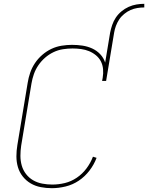

<svg xmlns="http://www.w3.org/2000/svg" viewBox="-20 -978 776 1006"><path d="M557 -807Q561 -827 568 -847.5Q575 -868 587 -886Q599 -904 616.5 -918.5Q634 -933 654 -942Q674 -951 695 -954.5Q716 -958 736 -958V-939Q718 -939 699.5 -936Q681 -933 664 -925.5Q647 -918 631 -905Q615 -892 604.5 -876Q594 -860 587.5 -842.5Q581 -825 578 -807ZM252 8Q222 8 193.5 2.5Q165 -3 141 -17Q117 -31 99.5 -53Q82 -75 74 -102Q66 -129 66 -158.5Q66 -188 71 -218L125 -544Q129 -570 138 -596.5Q147 -623 163 -647Q179 -671 201.5 -690.5Q224 -710 249.5 -722Q275 -734 303 -738.5Q331 -743 357 -743Q385 -743 412 -739Q439 -735 463 -724Q487 -713 505 -694Q523 -675 531 -650L557 -807H578L536 -554H515L518 -570Q522 -593 520 -615.5Q518 -638 508.5 -656.5Q499 -675 482.5 -688.5Q466 -702 446.5 -710Q427 -718 405 -721Q383 -724 360 -724Q335 -724 309.5 -720Q284 -716 260 -704.5Q236 -693 216 -675.5Q196 -658 181 -636Q166 -614 157.5 -589.5Q149 -565 145 -541L91 -215Q87 -188 87 -161.5Q87 -135 94 -110.5Q101 -86 116.5 -66Q132 -46 153.5 -33.5Q175 -21 201 -16Q227 -11 254 -11Q287 -11 320 -19Q353 -27 382.5 -47Q412 -67 433.5 -96Q455 -125 467 -157L486 -151Q473 -116 449 -84.5Q425 -53 393 -31.5Q361 -10 324 -1Q287 8 252 8Z"/></svg>

Font: Iosevka Thin Extended
Style: Italic
Weight: 100
Width: 7
Italic angle: -9°
Monospace: yes
Designer: Belleve Invis
Foundry: Belleve Invis
Version: Version 32.5.0; ttfautohint (v1.8.4)